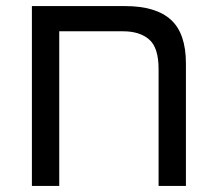

<svg xmlns="http://www.w3.org/2000/svg" viewBox="-20 -612 712 632"><path d="M391 -592Q493 -592 542.5 -547Q592 -502 592 -403V0H502V-385Q502 -455 471 -482Q440 -509 385 -509H175V0H85V-592Z"/></svg>

Font: Noto Sans Hebrew
Style: Regular
Weight: 400
Designer: Monotype Design Team
Foundry: Monotype Imaging Inc.
Version: Version 2.003